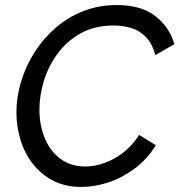

<svg xmlns="http://www.w3.org/2000/svg" viewBox="-20 -734 710 760"><path d="M302 6Q238 6 190 -19Q142 -44 109.5 -86Q77 -128 61 -181Q45 -234 45 -289Q45 -349 63 -409.5Q81 -470 115.5 -525Q150 -580 198.5 -622.5Q247 -665 308.5 -689.5Q370 -714 442 -714Q540 -714 596 -669.5Q652 -625 670 -559L595 -516Q582 -563 556.5 -588.5Q531 -614 498.5 -623.5Q466 -633 430 -633Q355 -633 300 -602.5Q245 -572 208.5 -522.5Q172 -473 154 -414.5Q136 -356 136 -300Q136 -239 157 -187.5Q178 -136 219 -105.5Q260 -75 318 -75Q354 -75 392.5 -88.5Q431 -102 467 -129.5Q503 -157 531 -200L597 -159Q562 -103 512 -66Q462 -29 407.5 -11.5Q353 6 302 6Z"/></svg>

Font: Raleway Thin Medium
Style: Italic
Weight: 500
Italic angle: -12°
Version: Version 4.026